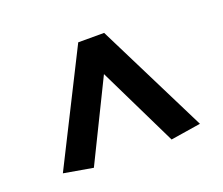

<svg xmlns="http://www.w3.org/2000/svg" viewBox="-75 -782 704 606"><g transform="rotate(-20 276.5 -479.5)"><path d="M509 -301 408 -285 278 -552 147 -285 49 -302 236 -674H323Z"/></g></svg>

Font: Bree Serif
Style: Regular
Weight: 400
Designer: Veronika Burian, Jos Scaglione
Foundry: TypeTogether
Version: Version 1.002